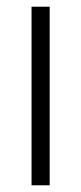

<svg xmlns="http://www.w3.org/2000/svg" viewBox="-20 -552 242 572"><path d="M128 0H74V-532H128Z"/></svg>

Font: Noto Sans Ethiopic Condensed Light
Style: Regular
Weight: 300
Width: 3
Designer: Monotype Design Team
Foundry: Monotype Imaging Inc.
Version: Version 2.102; ttfautohint (v1.8.4.7-5d5b)